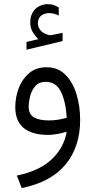

<svg xmlns="http://www.w3.org/2000/svg" viewBox="-20 -664 470 945"><path d="M168.9 -471.2Q152.3 -487.3 140.6 -507.1Q128.9 -526.9 128.9 -555.2Q128.9 -573.2 134 -587.6Q139.2 -602.1 147.9 -613.3Q160.2 -627.9 178 -635.7Q195.8 -643.6 214.4 -643.6Q232.9 -643.6 244.6 -639.2Q256.3 -634.8 269 -627.4L269.5 -587.4Q244.6 -599.6 221.2 -599.6Q211.9 -599.6 200.7 -596.4Q189.5 -593.3 180.7 -585.4Q174.3 -579.6 170.4 -570.6Q166.5 -561.5 166.5 -548.8Q166.5 -531.2 178.5 -515.9Q190.4 -500.5 215.3 -493.2Q217.3 -492.7 220.2 -491.7Q223.1 -490.7 227.1 -490.7Q230.5 -490.7 232.9 -491.2L288.1 -502.4V-461.9L110.4 -419.4V-457.5ZM308.1 -15.6Q290 -9.8 264.4 -4.9Q238.8 0 218.8 0Q55.2 0 55.2 -137.2Q55.2 -184.6 72 -229.5Q88.9 -274.4 123 -303.7Q157.2 -333 209 -333Q265.1 -333 301.8 -296.4Q338.4 -259.8 356.4 -200.7Q374.5 -141.6 374.5 -73.7Q374.5 58.6 302.7 145.5Q231 232.4 86.9 261.7L63 200.2Q172.9 177.7 233.9 120.6Q294.9 63.5 308.1 -15.6ZM308.6 -84.5Q303.2 -167 279.1 -214.1Q254.9 -261.2 205.1 -261.2Q171.4 -261.2 153.1 -239.5Q134.8 -217.8 127.9 -189Q121.1 -160.2 121.1 -139.6Q121.1 -101.6 147.2 -86.4Q173.3 -71.3 221.2 -71.3Q264.6 -71.3 308.6 -84.5Z"/></svg>

Font: Vazir Light
Style: Light
Weight: 300
Designer: Saber Rastikerdar
Foundry: Saber Rastikerdar
Version: Version 30.0.0